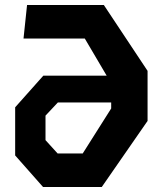

<svg xmlns="http://www.w3.org/2000/svg" viewBox="-20 -750 660 770"><path d="M40.8 -126.6V-319.7L153.7 -446.5H482.2V-339.1H212.1L162.5 -286.3V-188L211 -134.6H311.8L425.9 -315V-415.8L320.1 -595.4H74.3L88.5 -730H396.4L571.8 -465.8V-265L388.1 0H152.7Z"/></svg>

Font: Monaspace Krypton Var
Style: Regular
Weight: 400
Designer: Riley Cran and the Lettermatic Team
Version: Version 1.101 (Monaspace Krypton Var)